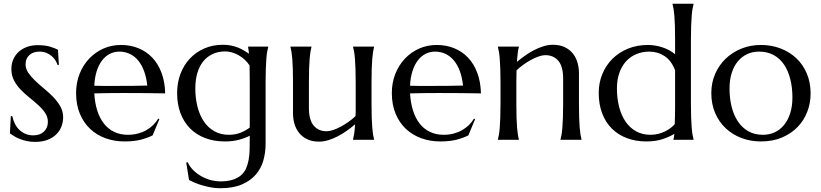

<svg xmlns="http://www.w3.org/2000/svg" viewBox="-20 -750 4403 1030"><path d="M295.9 -401.9 289.1 -400.9Q285.6 -412.1 278.1 -424.8Q270.5 -437.5 258.5 -448.2Q246.6 -459 229.7 -466.1Q212.9 -473.1 190.9 -473.1Q175.8 -473.1 162.4 -468.8Q148.9 -464.4 138.9 -455.8Q128.9 -447.3 123 -434.6Q117.2 -421.9 117.2 -404.8Q117.2 -380.9 132.1 -359.1Q147 -337.4 169.4 -316.2Q191.9 -294.9 218 -273.4Q244.1 -252 266.6 -228.5Q289.1 -205.1 304 -178.5Q318.8 -151.9 318.8 -121.1Q318.8 -96.2 310.1 -72.5Q301.3 -48.8 283 -30.3Q264.6 -11.7 236.1 -0.2Q207.5 11.2 168 11.2Q144.5 11.2 124.3 6.8Q104 2.4 87.2 -4.2Q70.3 -10.7 56.9 -18.8Q43.5 -26.9 33.2 -34.2L38.1 -127H45.9Q50.8 -104 60.5 -85Q70.3 -65.9 84.7 -52.5Q99.1 -39.1 117.7 -31.5Q136.2 -23.9 158.2 -23.9Q194.3 -23.9 215.6 -43.9Q236.8 -64 236.8 -96.2Q236.8 -122.1 222.4 -143.8Q208 -165.5 186 -185.5Q164.1 -205.6 138.9 -225.6Q113.8 -245.6 91.8 -268.3Q69.8 -291 55.4 -318.1Q41 -345.2 41 -379.9Q41 -408.2 51.5 -431.9Q62 -455.6 80.8 -472.4Q99.6 -489.3 125.5 -498.5Q151.4 -507.8 182.1 -507.8Q222.7 -507.8 249.8 -499.3Q276.9 -490.7 291 -482.9Z M647.9 8.8Q593.8 8.8 546.4 -8.3Q499 -25.4 463.9 -58.3Q428.7 -91.3 408.4 -139.9Q388.2 -188.5 388.2 -251Q388.2 -306.2 406.7 -353.3Q425.3 -400.4 458 -435.1Q490.7 -469.7 534.4 -489.3Q578.1 -508.8 628.9 -508.8Q679.2 -508.8 722.2 -491.5Q765.1 -474.1 796.6 -441.2Q828.1 -408.2 846.4 -359.6Q864.7 -311 866.2 -249Q811 -250 755.9 -250.5Q700.7 -251 641.1 -251Q598.6 -251 558.3 -250.5Q518.1 -250 485.8 -249Q488.8 -198.2 501.7 -157.2Q514.6 -116.2 537.4 -87.2Q560.1 -58.1 592.5 -42.5Q625 -26.9 666 -26.9Q694.3 -26.9 719.5 -33.4Q744.6 -40 765.1 -51.8Q785.6 -63.5 801.8 -79.3Q817.9 -95.2 829.1 -113.8L835 -110.8L798.8 -23.9Q772.5 -10.3 735.8 -0.7Q699.2 8.8 647.9 8.8ZM583 -289.1Q631.8 -289.1 680.9 -289.3Q730 -289.6 770 -291Q765.6 -333.5 753.4 -367.2Q741.2 -400.9 722.2 -424.3Q703.1 -447.8 677.2 -460.4Q651.4 -473.1 620.1 -473.1Q591.8 -473.1 568.1 -460.7Q544.4 -448.2 526.9 -424.8Q509.3 -401.4 498.5 -367.4Q487.8 -333.5 485.8 -290Q507.8 -289.1 532.2 -289.1Q556.6 -289.1 583 -289.1Z M1160.2 223.1Q1199.7 223.1 1227.1 214.6Q1254.4 206.1 1272.2 190.9Q1290 175.8 1299.6 154.5Q1309.1 133.3 1313.7 107.9Q1318.4 82.5 1319.1 53.7Q1319.8 24.9 1319.8 -5.9V-22Q1295.9 -9.3 1262.2 -0.2Q1228.5 8.8 1186 8.8Q1127.9 8.8 1080.6 -9.3Q1033.2 -27.3 999.8 -61Q966.3 -94.7 948.2 -142.8Q930.2 -190.9 930.2 -251Q930.2 -306.2 948 -353.5Q965.8 -400.9 998.3 -435.5Q1030.8 -470.2 1075.9 -490Q1121.1 -509.8 1175.8 -509.8Q1199.2 -509.8 1218.8 -505.9Q1238.3 -502 1255.1 -495.4Q1272 -488.8 1286.9 -480.2Q1301.8 -471.7 1315.9 -461.9L1311 -498V-500H1418.9V-498Q1416 -487.8 1413.3 -472.7Q1410.6 -457.5 1408.9 -435.1Q1407.2 -412.6 1406 -381.6Q1404.8 -350.6 1404.8 -309.1V22.9Q1404.8 67.9 1392.8 110.6Q1380.9 153.3 1352.3 186.5Q1323.7 219.7 1276.9 239.7Q1230 259.8 1160.2 259.8Q1135.7 259.8 1110.8 255.1Q1085.9 250.5 1063.5 243.9Q1041 237.3 1022.9 229.5Q1004.9 221.7 994.1 215.8L979 122.1L986.8 120.1Q998.5 145.5 1018.8 164.8Q1039.1 184.1 1063 197Q1086.9 210 1112.5 216.6Q1138.2 223.1 1160.2 223.1ZM1208 -26.9Q1243.2 -26.9 1271.7 -38.6Q1300.3 -50.3 1319.8 -65.9V-309.1Q1319.8 -336.4 1319.3 -358.6Q1318.8 -380.9 1318.8 -398.9Q1307.1 -417 1291.7 -430.9Q1276.4 -444.8 1259 -454.3Q1241.7 -463.9 1223.6 -469Q1205.6 -474.1 1188 -474.1Q1150.9 -474.1 1121.1 -460.4Q1091.3 -446.8 1070.6 -421.1Q1049.8 -395.5 1038.8 -358.6Q1027.8 -321.8 1027.8 -274.9Q1027.8 -222.2 1039.6 -176.8Q1051.3 -131.3 1074 -97.9Q1096.7 -64.5 1130.4 -45.7Q1164.1 -26.9 1208 -26.9Z M1637.2 -170.9Q1637.2 -106.4 1662.8 -76.2Q1688.5 -45.9 1731.9 -45.9Q1747.6 -45.9 1767.1 -52.5Q1786.6 -59.1 1807.4 -70.1Q1828.1 -81.1 1848.9 -95.7Q1869.6 -110.4 1887.2 -127Q1888.2 -141.1 1888.2 -157Q1888.2 -172.9 1888.2 -190.9V-309.1Q1888.2 -350.6 1887 -381.6Q1885.7 -412.6 1884 -435.1Q1882.3 -457.5 1879.6 -472.7Q1877 -487.8 1874 -498V-500H1986.8V-498Q1983.9 -487.8 1981.4 -472.7Q1979 -457.5 1977.1 -435.1Q1975.1 -412.6 1974.1 -381.6Q1973.1 -350.6 1973.1 -309.1V-190.9Q1973.1 -149.4 1974.1 -118.4Q1975.1 -87.4 1977.1 -64.9Q1979 -42.5 1981.4 -27.3Q1983.9 -12.2 1986.8 -2V0H1874V-2Q1877 -14.2 1880.1 -33.2Q1883.3 -52.2 1884.8 -83Q1864.7 -65.9 1841.6 -49.3Q1818.4 -32.7 1793.2 -19.5Q1768.1 -6.3 1742.4 1.7Q1716.8 9.8 1691.9 9.8Q1653.8 9.8 1627.2 -3.4Q1600.6 -16.6 1583.7 -38.1Q1566.9 -59.6 1559.3 -86.9Q1551.8 -114.3 1551.8 -143.1V-309.1Q1551.8 -350.6 1550.8 -381.6Q1549.8 -412.6 1547.9 -435.1Q1545.9 -457.5 1543.5 -472.7Q1541 -487.8 1538.1 -498V-500H1650.9V-498Q1647.9 -487.8 1645.5 -472.7Q1643.1 -457.5 1641.1 -435.1Q1639.2 -412.6 1638.2 -381.6Q1637.2 -350.6 1637.2 -309.1Z M2341.8 8.8Q2287.6 8.8 2240.2 -8.3Q2192.9 -25.4 2157.7 -58.3Q2122.6 -91.3 2102.3 -139.9Q2082 -188.5 2082 -251Q2082 -306.2 2100.6 -353.3Q2119.1 -400.4 2151.9 -435.1Q2184.6 -469.7 2228.3 -489.3Q2272 -508.8 2322.8 -508.8Q2373 -508.8 2416 -491.5Q2459 -474.1 2490.5 -441.2Q2522 -408.2 2540.3 -359.6Q2558.6 -311 2560.1 -249Q2504.9 -250 2449.7 -250.5Q2394.5 -251 2335 -251Q2292.5 -251 2252.2 -250.5Q2211.9 -250 2179.7 -249Q2182.6 -198.2 2195.6 -157.2Q2208.5 -116.2 2231.2 -87.2Q2253.9 -58.1 2286.4 -42.5Q2318.8 -26.9 2359.9 -26.9Q2388.2 -26.9 2413.3 -33.4Q2438.5 -40 2459 -51.8Q2479.5 -63.5 2495.6 -79.3Q2511.7 -95.2 2522.9 -113.8L2528.8 -110.8L2492.7 -23.9Q2466.3 -10.3 2429.7 -0.7Q2393.1 8.8 2341.8 8.8ZM2276.9 -289.1Q2325.7 -289.1 2374.8 -289.3Q2423.8 -289.6 2463.9 -291Q2459.5 -333.5 2447.3 -367.2Q2435.1 -400.9 2416 -424.3Q2397 -447.8 2371.1 -460.4Q2345.2 -473.1 2314 -473.1Q2285.6 -473.1 2262 -460.7Q2238.3 -448.2 2220.7 -424.8Q2203.1 -401.4 2192.4 -367.4Q2181.6 -333.5 2179.7 -290Q2201.7 -289.1 2226.1 -289.1Q2250.5 -289.1 2276.9 -289.1Z M3001 -329.1Q3001 -393.6 2975.1 -423.8Q2949.2 -454.1 2905.8 -454.1Q2890.1 -454.1 2870.6 -447.5Q2851.1 -440.9 2830.6 -429.9Q2810.1 -418.9 2789.6 -404.3Q2769 -389.6 2751 -373L2750 -309.1V-190.9Q2750 -149.4 2751 -118.4Q2752 -87.4 2753.9 -64.9Q2755.9 -42.5 2758.3 -27.3Q2760.7 -12.2 2763.7 -2V0H2650.9V-2Q2653.8 -12.2 2656.5 -27.3Q2659.2 -42.5 2660.9 -64.9Q2662.6 -87.4 2663.8 -118.4Q2665 -149.4 2665 -190.9V-309.1Q2665 -350.6 2663.8 -381.6Q2662.6 -412.6 2660.9 -435.1Q2659.2 -457.5 2656.5 -472.7Q2653.8 -487.8 2650.9 -498V-500H2763.7V-498Q2759.8 -485.8 2757.6 -467Q2755.4 -448.2 2752.9 -418Q2772.9 -434.6 2796.1 -451.2Q2819.3 -467.8 2844.2 -480.7Q2869.1 -493.7 2895 -501.7Q2920.9 -509.8 2945.8 -509.8Q2983.9 -509.8 3010.5 -496.6Q3037.1 -483.4 3054 -461.9Q3070.8 -440.4 3078.4 -412.8Q3085.9 -385.3 3085.9 -356.9V-190.9Q3085.9 -149.4 3086.9 -118.4Q3087.9 -87.4 3089.8 -64.9Q3091.8 -42.5 3094.2 -27.3Q3096.7 -12.2 3099.6 -2V0H2986.8V-2Q2989.7 -12.2 2992.4 -27.3Q2995.1 -42.5 2996.8 -64.9Q2998.5 -87.4 2999.8 -118.4Q3001 -149.4 3001 -190.9Z M3455.6 -508.8Q3475.6 -508.8 3495.6 -505.4Q3515.6 -502 3534.7 -495.6Q3553.7 -489.3 3570.8 -480Q3587.9 -470.7 3601.6 -459V-539.1Q3601.6 -580.6 3600.6 -611.6Q3599.6 -642.6 3597.7 -665Q3595.7 -687.5 3593.3 -702.6Q3590.8 -717.8 3587.9 -728V-730H3700.7V-728Q3697.8 -717.8 3695.1 -702.6Q3692.4 -687.5 3690.7 -665Q3689 -642.6 3687.7 -611.6Q3686.5 -580.6 3686.5 -539.1V-190.9Q3686.5 -149.4 3687.7 -118.4Q3689 -87.4 3690.7 -64.9Q3692.4 -42.5 3695.1 -27.3Q3697.8 -12.2 3700.7 -2V0H3592.8V-2Q3594.2 -5.9 3595.2 -13.4Q3596.2 -21 3597.7 -32.2Q3572.8 -16.6 3535.2 -3.9Q3497.6 8.8 3447.8 8.8Q3389.6 8.8 3342.3 -9.3Q3294.9 -27.3 3261.5 -61Q3228 -94.7 3210 -142.8Q3191.9 -190.9 3191.9 -251Q3191.9 -306.2 3211.4 -353.3Q3231 -400.4 3266.1 -435.1Q3301.3 -469.7 3349.6 -489.3Q3397.9 -508.8 3455.6 -508.8ZM3601.6 -373Q3582 -424.3 3545.7 -448.7Q3509.3 -473.1 3463.9 -473.1Q3425.8 -473.1 3393.6 -459.7Q3361.3 -446.3 3338.4 -420.9Q3315.4 -395.5 3302.5 -358.6Q3289.6 -321.8 3289.6 -274.9Q3289.6 -222.2 3301.3 -176.8Q3313 -131.3 3335.7 -97.9Q3358.4 -64.5 3392.1 -45.7Q3425.8 -26.9 3469.7 -26.9Q3492.7 -26.9 3512.7 -32.2Q3532.7 -37.6 3549.3 -45.9Q3565.9 -54.2 3578.6 -64.2Q3591.3 -74.2 3599.6 -84Q3600.6 -105 3601.1 -131.8Q3601.6 -158.7 3601.6 -190.9Z M3795.9 -251Q3795.9 -306.2 3816.4 -353.3Q3836.9 -400.4 3872.8 -435.1Q3908.7 -469.7 3957.5 -489.3Q4006.3 -508.8 4062.5 -508.8Q4117.7 -508.8 4166.3 -490.5Q4214.8 -472.2 4251 -438.5Q4287.1 -404.8 4307.9 -356.4Q4328.6 -308.1 4328.6 -248Q4328.6 -197.8 4311 -151.4Q4293.5 -105 4259.3 -69.3Q4225.1 -33.7 4175.5 -12.5Q4126 8.8 4061.5 8.8Q4006.8 8.8 3958.5 -9.3Q3910.2 -27.3 3874 -61Q3837.9 -94.7 3816.9 -142.8Q3795.9 -190.9 3795.9 -251ZM4072.8 -26.9Q4107.4 -26.9 4136.5 -40.5Q4165.5 -54.2 4186.5 -80.1Q4207.5 -106 4219.2 -143.1Q4231 -180.2 4231 -227.1Q4231 -279.8 4219.7 -325Q4208.5 -370.1 4186.3 -403.1Q4164.1 -436 4130.4 -454.6Q4096.7 -473.1 4051.8 -473.1Q4017.1 -473.1 3988.3 -459.7Q3959.5 -446.3 3938.2 -420.9Q3917 -395.5 3905.3 -358.6Q3893.6 -321.8 3893.6 -274.9Q3893.6 -222.2 3905 -176.8Q3916.5 -131.3 3939 -97.9Q3961.4 -64.5 3994.9 -45.7Q4028.3 -26.9 4072.8 -26.9Z"/></svg>

Font: Marcellus
Style: Regular
Weight: 400
Designer: Astigmatic (AOETI)
Foundry: Astigmatic (AOETI)
Version: Version 1.000